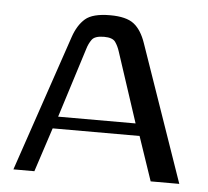

<svg xmlns="http://www.w3.org/2000/svg" viewBox="-41 -507 596 550"><g transform="rotate(5 257.0 -232.0)"><path d="M16.7 0 150 -392.5Q161.8 -427.1 183.1 -445.6Q204.4 -464 254.6 -464Q300.8 -464 322.7 -447.1Q344.7 -430.1 357.5 -392.5L493.7 0H411.4L368.4 -126.8H118.5L77 0ZM131.2 -161.6H353.9L287.8 -362.9Q283.1 -377.8 275.1 -389.3Q267 -400.9 242.5 -400.9Q215.8 -400.9 207.4 -389Q199 -377.1 194.8 -362.9Z"/></g></svg>

Font: Genos Thin
Style: Regular
Weight: 100
Designer: Robert E. Leuschke
Foundry: Robert E. Leuschke
Version: Version 1.010